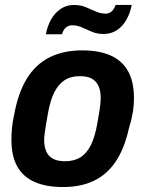

<svg xmlns="http://www.w3.org/2000/svg" viewBox="-20 -742 586 774"><path d="M234 12Q166 12 119.5 -8.5Q73 -29 49.5 -71Q26 -113 26 -179Q26 -202 28.5 -227.5Q31 -253 37 -279Q53 -368 88.5 -425.5Q124 -483 180 -511Q236 -539 311 -539Q379 -539 425.5 -518.5Q472 -498 496 -455.5Q520 -413 520 -347Q520 -317 515 -287Q510 -257 500 -226Q482 -144 447 -91.5Q412 -39 359 -13.5Q306 12 234 12ZM242 -92Q279 -92 304.5 -108Q330 -124 346.5 -157.5Q363 -191 372 -243Q378 -276 381 -295.5Q384 -315 385 -326.5Q386 -338 386 -347Q386 -376 377 -395.5Q368 -415 350 -425Q332 -435 302 -435Q265 -435 240 -418.5Q215 -402 198.5 -369Q182 -336 173 -283Q167 -251 164 -231Q161 -211 159.5 -199.5Q158 -188 158 -179Q158 -150 167 -130.5Q176 -111 194.5 -101.5Q213 -92 242 -92ZM165 -604Q171 -637 186 -663.5Q201 -690 224.5 -706Q248 -722 278 -722Q304 -722 325 -713.5Q346 -705 365.5 -696Q385 -687 406 -687Q420 -687 430 -696Q440 -705 446 -722H511Q505 -690 490 -663Q475 -636 451.5 -620.5Q428 -605 397 -605Q372 -605 351.5 -613.5Q331 -622 311.5 -631Q292 -640 270 -640Q256 -640 245.5 -631Q235 -622 230 -604Z"/></svg>

Font: Archivo SemiCondensed
Style: Bold Italic
Weight: 700
Width: 4
Italic angle: -10°
Designer: Hector Gatti
Foundry: Omnibus-Type
Version: Version 2.001